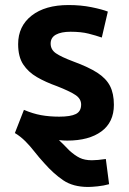

<svg xmlns="http://www.w3.org/2000/svg" viewBox="-20 -557 512 762"><path d="M330 185Q270 185 231 158.5Q192 132 156 91Q134 67 116.5 44.5Q99 22 81 4Q61 -16 39 -29L75 -121Q110 -106 143 -100Q176 -94 215 -94Q260 -94 281 -104.5Q302 -115 302 -142Q302 -165 279.5 -180Q257 -195 206 -215Q161 -231 126.5 -251Q92 -271 72 -301.5Q52 -332 52 -382Q52 -453 105.5 -495Q159 -537 252 -537Q301 -537 343 -528.5Q385 -520 408 -511L384 -408Q361 -416 331.5 -423.5Q302 -431 260 -431Q223 -431 202 -419.5Q181 -408 181 -384Q181 -360 202 -345.5Q223 -331 271 -313Q331 -291 366 -268.5Q401 -246 416.5 -216Q432 -186 432 -141Q432 -72 382.5 -35.5Q333 1 247 1Q240 1 231 0.5Q222 0 214 -1Q224 8 234 18.5Q244 29 255 40Q277 60 296.5 69.5Q316 79 345 79Q366 79 400 74L413 174Q392 180 367.5 182.5Q343 185 330 185Z"/></svg>

Font: Ubuntu Sans
Style: Bold
Weight: 700
Designer: Dalton Maag Ltd
Foundry: Dalton Maag Ltd
Version: Version 1.006; ttfautohint (v1.8.4.7-5d5b)